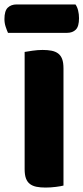

<svg xmlns="http://www.w3.org/2000/svg" viewBox="-46 -840 376 865"><path d="M-10 -692Q-15 -703 -20.5 -719.5Q-26 -736 -26 -754Q-26 -791 -11 -805.5Q4 -820 29 -820H294Q302 -809 306 -792.5Q310 -776 310 -758Q310 -721 295.5 -706.5Q281 -692 256 -692ZM240 -4Q229 -1 205.5 2Q182 5 159 5Q136 5 118.5 1.5Q101 -2 89 -11Q77 -20 71 -36Q65 -52 65 -78V-606Q76 -608 100 -611.5Q124 -615 146 -615Q169 -615 186.5 -611.5Q204 -608 216 -599Q228 -590 234 -574Q240 -558 240 -532Z"/></svg>

Font: Baloo Paaji
Style: Regular
Weight: 400
Designer: Shuchita Grover and Ek Type
Foundry: Ek Type
Version: Version 1.443;PS 1.000;hotconv 16.6.51;makeotf.lib2.5.65220;